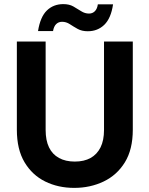

<svg xmlns="http://www.w3.org/2000/svg" viewBox="-20 -902 727 934"><path d="M341 12Q263 12 200 -19Q137 -50 99.5 -112.5Q62 -175 62 -271V-700H202V-270Q202 -219 218.5 -185Q235 -151 267 -133.5Q299 -116 344 -116Q389 -116 420.5 -133.5Q452 -151 469 -185Q486 -219 486 -270V-700H626V-271Q626 -175 587.5 -112.5Q549 -50 484 -19Q419 12 341 12ZM407 -750Q378 -750 357.5 -761.5Q337 -773 319.5 -784.5Q302 -796 282 -796Q265 -796 253.5 -785Q242 -774 238 -751H165Q176 -820 208 -851Q240 -882 288 -882Q317 -882 337 -870.5Q357 -859 375 -847.5Q393 -836 413 -836Q430 -836 441.5 -847.5Q453 -859 456 -881H530Q520 -813 487.5 -781.5Q455 -750 407 -750Z"/></svg>

Font: DM Sans 12pt ExtraBold
Style: Regular
Weight: 800
Version: Version 4.004;gftools[0.9.30]